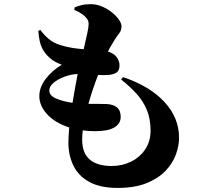

<svg xmlns="http://www.w3.org/2000/svg" viewBox="-20 -839 1040 932"><path d="M219.2 -399.9Q219.2 -374.5 253.2 -360.4Q287.1 -346.2 332 -339.8Q337.9 -377 344.5 -412.8Q351.1 -448.7 356.9 -480Q325.2 -478.5 293.2 -466.8Q261.2 -455.1 240.2 -437.3Q219.2 -419.4 219.2 -399.9ZM567.9 -453.1 577.1 -464.8Q706.5 -421.4 777.8 -344.5Q849.1 -267.6 849.1 -170.9Q849.1 -130.4 833.3 -87.6Q817.4 -44.9 782.2 -8.5Q747.1 27.8 690.2 50.5Q633.3 73.2 550.8 73.2Q466.8 73.2 414.1 44.4Q361.3 15.6 336.7 -34.4Q312 -84.5 312 -147.9Q312 -163.1 313.2 -181.4Q314.5 -199.7 315.9 -220.2Q246.1 -243.2 208.5 -284.7Q170.9 -326.2 170.9 -372.1Q170.9 -415.5 201.4 -455.6Q231.9 -495.6 279.8 -524.9Q263.7 -530.8 248.8 -538.6Q233.9 -546.4 219.2 -560.1Q198.7 -578.1 184.6 -605Q170.4 -631.8 166 -689L175.8 -693.8Q192.4 -670.9 215.1 -651.1Q237.8 -631.3 272.9 -620.1Q303.2 -610.8 331.5 -606.4Q359.9 -602.1 386.2 -600.1Q397.5 -648.9 403.8 -678.2Q410.2 -707.5 410.2 -722.2Q410.2 -738.3 401.6 -749Q393.1 -759.8 380.9 -769Q362.8 -782.2 340.8 -791L341.8 -803.2Q357.9 -809.6 376.2 -814.2Q394.5 -818.8 420.9 -818.8Q447.8 -818.8 474.1 -807.9Q500.5 -796.9 522.2 -779.8Q543.9 -762.7 556.9 -744.1Q569.8 -725.6 569.8 -710.9Q569.8 -691.4 558.8 -677.7Q547.9 -664.1 539.1 -649.9Q531.7 -637.2 522.7 -622.8Q513.7 -608.4 503.9 -588.9Q534.7 -579.1 547.4 -560.3Q560.1 -541.5 560.1 -522Q560.1 -495.6 544.9 -486.3Q529.8 -477.1 505.9 -475.1Q481.9 -473.6 456.1 -475.1Q443.8 -443.4 431.6 -407.5Q419.4 -371.6 409.2 -335Q435.1 -334.5 457.8 -334.7Q480.5 -335 497.1 -334Q529.8 -332.5 547.9 -317.6Q565.9 -302.7 565.9 -271Q565.9 -244.6 545.9 -228Q525.9 -211.4 493.2 -206.1Q442.4 -198.2 381.8 -206.1Q378.9 -183.6 378.9 -161.1Q378.9 -95.2 416 -64.2Q453.1 -33.2 522 -33.2Q573.2 -33.2 616.2 -54.4Q659.2 -75.7 685.1 -114.3Q710.9 -152.8 710.9 -205.1Q710.9 -262.2 692.6 -305.9Q674.3 -349.6 641.8 -385Q609.4 -420.4 567.9 -453.1Z"/></svg>

Font: Source Han Serif JP Heavy
Style: Regular
Weight: 900
Designer: Ryoko NISHIZUKA  (kana & ideographs); Frank Grießhammer (Latin, Greek & Cyrillic); Wenlong ZHANG  (bopomofo); Sandoll Co
Foundry: Adobe Systems Incorporated
Version: Version 1.001;PS 1.001;hotconv 16.6.54;makeotf.lib2.5.65590